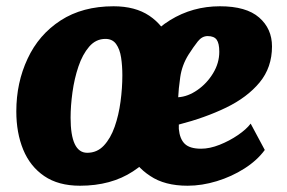

<svg xmlns="http://www.w3.org/2000/svg" viewBox="-20 -584 914 612"><path d="M235 8Q166 8 121 -22.8Q76 -53.5 54 -107Q32 -160.5 32 -229Q32 -320.5 68 -397Q103.5 -473.5 173.2 -518.8Q243 -564 342 -564Q411 -564 456 -533.8Q501 -503.5 523 -450.2Q545 -397 545 -328Q545 -237.5 510 -160Q474 -83.5 404 -37.8Q334 8 235 8ZM258 -97Q289.5 -97 311 -120Q332.5 -143 345.5 -180Q358.5 -217 364.2 -260.2Q370 -303.5 370 -344Q370 -374 366 -400.5Q362 -427 350.2 -443.5Q338.5 -460 316 -460Q285.5 -460 264.2 -435.2Q243 -410.5 230 -372Q217 -333.5 211 -290Q205 -246.5 205 -209Q205 -97 258 -97ZM578 8Q505 8 459 -23Q411 -54 389 -104.8Q367 -155.5 367 -216Q367 -315.5 409 -395Q450.5 -475.5 522.2 -519.8Q594 -564 681 -564Q765 -564 806 -528.2Q847 -492.5 847 -436Q847 -369 807.5 -321.2Q768 -273.5 700.8 -241Q633.5 -208.5 550 -187V-173Q553 -141 569 -125.5Q585 -110 621 -110Q648.5 -110 680 -122.5Q711.5 -135 738.5 -153.5Q765.5 -172 779 -190L824 -106Q799.5 -72.5 759 -46.8Q718.5 -21 671 -6.5Q623.5 8 578 8ZM548 -274Q579 -276 609.2 -297Q639.5 -318 659.2 -350.5Q679 -383 679 -419Q679 -445.5 670.8 -457.2Q662.5 -469 642 -469Q624 -469 610.5 -452Q597 -435 581 -410Q560 -376.5 554.5 -338Q549 -299.5 548 -274Z"/></svg>

Font: Merriweather Sans ExtraBold
Style: Italic
Weight: 800
Italic angle: -7.5°
Designer: Eben Sorkin
Foundry: Eben Sorkin
Version: Version 2.001; ttfautohint (v1.8.3)